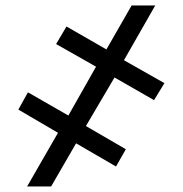

<svg xmlns="http://www.w3.org/2000/svg" viewBox="-20 -675 661 695"><path d="M394.5 -394.5 291 -218.8 435.5 -134.8 399.9 -72.3 255.4 -156.2 165 0H78.1L189.9 -194.3L46.4 -278.3L81.1 -340.8L227.5 -256.8L327.6 -433.6L183.1 -515.6L220.7 -579.1L365.2 -496.1L456.5 -655.3H542L428.7 -457L575.2 -374L537.6 -312.5Z"/></svg>

Font: Inter Tight SemiBold
Style: Regular
Weight: 600
Designer: Rasmus Andersson
Foundry: rsms
Version: Version 3.004; ttfautohint (v1.8.4.7-5d5b)